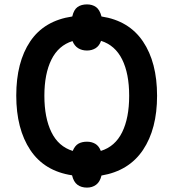

<svg xmlns="http://www.w3.org/2000/svg" viewBox="-20 -794 790 874"><path d="M376 60Q350 60 332.5 47Q315 34 308 4Q182 -15 118 -111Q54 -207 54 -359Q54 -511 117.5 -605.5Q181 -700 309 -719Q316 -750 333 -762Q350 -774 376 -774Q400 -774 417 -762Q434 -750 442 -719Q567 -700 631 -605Q695 -510 695 -358Q695 -207 631 -111.5Q567 -16 442 5Q435 34 417.5 47Q400 60 376 60ZM311 -107Q321 -131 337 -140Q353 -149 376 -149Q397 -149 413.5 -139.5Q430 -130 439 -107Q504 -127 536 -192Q568 -257 568 -358Q568 -459 536 -523.5Q504 -588 440 -608Q432 -585 415 -574.5Q398 -564 376 -564Q353 -564 336 -574.5Q319 -585 310 -607Q246 -587 214 -522.5Q182 -458 182 -358Q182 -258 214 -192.5Q246 -127 311 -107Z"/></svg>

Font: Noto Sans SemiCondensed SemiBold
Style: Regular
Weight: 600
Width: 4
Designer: Monotype Design Team
Foundry: Monotype Imaging Inc.
Version: Version 2.013; ttfautohint (v1.8.4.7-5d5b)